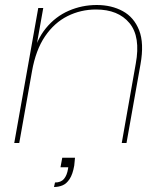

<svg xmlns="http://www.w3.org/2000/svg" viewBox="-20 -572 654 768"><path d="M229 59H280Q279 66 278.5 74.5Q278 83 277 90Q271 125 258.5 144Q246 163 230 169.5Q214 176 196 176L200 158Q224 158 236 143.5Q248 129 252 104L253 97H222ZM37 0 133 -540H153L57 0ZM467 0 523 -317Q543 -425 498 -479.5Q453 -534 364 -534Q303 -534 250 -507.5Q197 -481 160 -426.5Q123 -372 108 -287L109 -340Q125 -412 163.5 -459Q202 -506 255 -529Q308 -552 367 -552Q426 -552 471 -527.5Q516 -503 536.5 -451Q557 -399 542 -315L486 0Z"/></svg>

Font: Poppins Variable
Style: Italic
Weight: 100
Italic angle: -10°
Designer: Jonny Pinhorn
Foundry: Indian Type Foundry
Version: Version 6.000